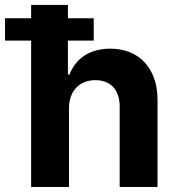

<svg xmlns="http://www.w3.org/2000/svg" viewBox="-64 -747 708 767"><path d="M376.8 -552.6C294 -552.6 238.6 -513.5 213.8 -449.2H207.4V-584.9H310.4V-674H207.4V-727.3H60.4V-674H-44V-584.9H60.4V0H211.6V-315.3C212 -385.7 255 -426.8 316.8 -426.8C378.2 -426.8 414.4 -387.4 414.1 -320.3V0H565.3V-347.3C565.7 -475.1 490.4 -552.6 376.8 -552.6Z"/></svg>

Font: TID UI
Style: Bold
Weight: 700
Designer: The TID Project Authors
Foundry: Bakken & Bæck
Version: Version 1.001;hotconv 1.0.109;makeotfexe 2.5.65596